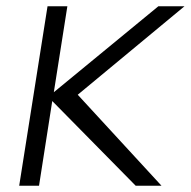

<svg xmlns="http://www.w3.org/2000/svg" viewBox="-20 -595 606 610"><path d="M104 -5 146 -274 411 -5H493L227 -294L566 -575H483L151 -302L194 -575H131L41 -5Z"/></svg>

Font: Charger Pro
Style: LitObl
Weight: 300
Designer: Jasper
Foundry: Cannot Into Space Fonts
Version: Version 1.09